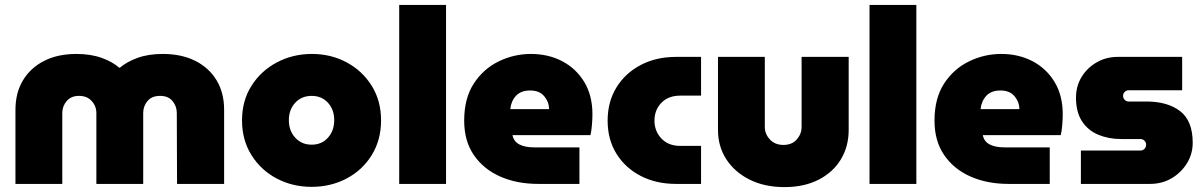

<svg xmlns="http://www.w3.org/2000/svg" viewBox="-20 -750 4906 783"><path d="M43 0V-302Q43 -372 74 -423Q105 -474 160.5 -502Q216 -530 291 -530Q350 -530 394.5 -514Q439 -498 466 -474H469Q497 -498 541 -514Q585 -530 644 -530Q720 -530 776 -502Q832 -474 863 -423Q894 -372 894 -302V0H702L701 -289Q701 -317 683.5 -338Q666 -359 633 -359Q599 -359 581.5 -338Q564 -317 564 -289V0H373V-289Q373 -317 354 -338Q335 -359 302 -359Q270 -359 252 -338Q234 -317 234 -289V0Z M1251 12Q1173 12 1108.5 -22Q1044 -56 1005.5 -117.5Q967 -179 967 -259Q967 -339 1005.5 -400Q1044 -461 1109 -495.5Q1174 -530 1252 -530Q1330 -530 1394 -495.5Q1458 -461 1496 -400Q1534 -339 1534 -259Q1534 -179 1496 -117.5Q1458 -56 1393.5 -22Q1329 12 1251 12ZM1251 -160Q1292 -160 1317.5 -188.5Q1343 -217 1343 -260Q1343 -303 1317.5 -331Q1292 -359 1251 -359Q1210 -359 1184 -331Q1158 -303 1158 -260Q1158 -217 1184 -188.5Q1210 -160 1251 -160Z M1608 0V-730H1799V0Z M2175 0Q2088 0 2020 -30Q1952 -60 1912.5 -117.5Q1873 -175 1873 -258Q1873 -349 1912 -409Q1951 -469 2013.5 -499.5Q2076 -530 2145 -530Q2216 -530 2272.5 -500.5Q2329 -471 2362.5 -416Q2396 -361 2396 -284Q2396 -265 2394 -240.5Q2392 -216 2388 -199H2070Q2075 -173 2098 -161Q2121 -149 2158 -149H2343V0ZM2061 -305H2219Q2219 -334 2199.5 -357.5Q2180 -381 2142 -381Q2104 -381 2084 -359Q2064 -337 2061 -305Z M2737 0Q2656 0 2593 -32.5Q2530 -65 2494 -123Q2458 -181 2458 -258Q2458 -335 2494 -393.5Q2530 -452 2593 -485Q2656 -518 2737 -518H2839V-360H2754Q2706 -360 2677.5 -331Q2649 -302 2649 -258Q2649 -215 2677.5 -185Q2706 -155 2754 -155H2839V0Z M3179 13Q3098 13 3037 -17.5Q2976 -48 2942 -100.5Q2908 -153 2908 -220V-518H3099V-232Q3099 -204 3119.5 -181.5Q3140 -159 3175 -159Q3210 -159 3229.5 -181.5Q3249 -204 3249 -232V-518H3441V-220Q3441 -153 3409.5 -100.5Q3378 -48 3319 -17.5Q3260 13 3179 13Z M3526 0V-730H3717V0Z M4093 0Q4006 0 3938 -30Q3870 -60 3830.5 -117.5Q3791 -175 3791 -258Q3791 -349 3830 -409Q3869 -469 3931.5 -499.5Q3994 -530 4063 -530Q4134 -530 4190.5 -500.5Q4247 -471 4280.5 -416Q4314 -361 4314 -284Q4314 -265 4312 -240.5Q4310 -216 4306 -199H3988Q3993 -173 4016 -161Q4039 -149 4076 -149H4261V0ZM3979 -305H4137Q4137 -334 4117.5 -357.5Q4098 -381 4060 -381Q4022 -381 4002 -359Q3982 -337 3979 -305Z M4388 0V-136H4630Q4641 -136 4647.5 -143Q4654 -150 4654 -160Q4654 -169 4647.5 -176Q4641 -183 4630 -183H4552Q4501 -183 4459 -200.5Q4417 -218 4392.5 -255.5Q4368 -293 4368 -352Q4368 -398 4390.5 -435.5Q4413 -473 4452 -495.5Q4491 -518 4538 -518H4801V-382H4583Q4573 -382 4566.5 -375Q4560 -368 4560 -359Q4560 -350 4566.5 -343Q4573 -336 4583 -336H4655Q4742 -336 4793 -296.5Q4844 -257 4844 -168Q4844 -122 4820.5 -84Q4797 -46 4758 -23Q4719 0 4670 0Z"/></svg>

Font: MuseoModerno Black
Style: Regular
Weight: 900
Designer: Pablo Cosgaya, Héctor Gatti, Marcela Romero, and the Authors of The MuseoModerno Project.
Foundry: Omnibus-Type Team
Version: Version 1.001